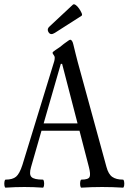

<svg xmlns="http://www.w3.org/2000/svg" viewBox="-22 -861 599 884"><path d="M4 3Q0 3 -1.5 -6Q-3 -15 -1.5 -24.5Q0 -34 4 -34Q36 -34 52 -47.5Q68 -61 81 -101L228 -580Q229 -585 229.5 -588.5Q230 -592 230 -596Q230 -602 225 -608Q220 -614 220 -618Q220 -622 234 -631Q241 -635 252.5 -643.5Q264 -652 272 -659Q297 -678 301 -678Q311 -678 316 -655Q321 -633 326.5 -612Q332 -591 336 -575L468 -93Q477 -59 495 -46.5Q513 -34 544 -34Q548 -34 549.5 -24.5Q551 -15 549.5 -6Q548 3 544 3Q496 0 448 0Q400 0 353 3Q349 3 347.5 -6Q346 -15 347.5 -24.5Q349 -34 353 -34Q385 -34 390.5 -46.5Q396 -59 387 -93L344 -259H169L121 -92Q111 -58 123 -46Q135 -34 175 -34Q179 -34 180.5 -24.5Q182 -15 180.5 -6Q179 3 175 3Q133 0 90 0Q48 0 4 3ZM179 -293H335L264 -567H258ZM215 -704Q205 -704 199.5 -716.5Q194 -729 207 -740L313 -839Q318 -844 326.5 -838Q335 -832 342.5 -821Q350 -810 354 -800.5Q358 -791 353 -788L231 -710Q227 -708 223 -706Q219 -704 215 -704Z"/></svg>

Font: Junicode Two Beta Condensed
Style: Regular
Weight: 400
Width: 3
Designer: Peter S. Baker
Foundry: Briery Creek Software
Version: Version 1.053; ttfautohint (v1.8.4)